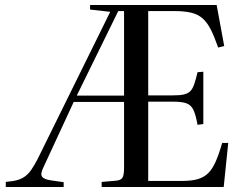

<svg xmlns="http://www.w3.org/2000/svg" viewBox="-20 -743 978 763"><path d="M3 0V-20L34 -24Q58 -28 75 -39Q92 -50 104.5 -68.5Q117 -87 129 -110L418 -696L338 -705V-723H841L871 -560L847 -554Q832 -597 818 -625Q804 -653 785.5 -669.5Q767 -686 740 -692.5Q713 -699 674 -699H569V-364H668Q695 -364 710.5 -367.5Q726 -371 735.5 -380Q745 -389 751.5 -407.5Q758 -426 765 -456L788 -458V-250L765 -247Q758 -286 749 -305.5Q740 -325 722 -332Q704 -339 668 -339H569V-24H704Q741 -24 765.5 -31Q790 -38 807 -54.5Q824 -71 837 -100.5Q850 -130 863 -175H887L869 0H384V-20L442 -25Q461 -27 467 -37.5Q473 -48 473 -76V-338H273L153 -79Q147 -67 145 -57.5Q143 -48 146.5 -42Q150 -36 159.5 -32Q169 -28 184 -26L233 -19V0ZM285 -363H473V-699H450Z"/></svg>

Font: Literata 60pt
Style: Regular
Weight: 400
Designer: Latin by Veronika Burian and Jose Scaglione. Greek by Irene Vlachou. Cyrillic by Vera Evstafieva.
Foundry: TypeTogether
Version: Version 3.002